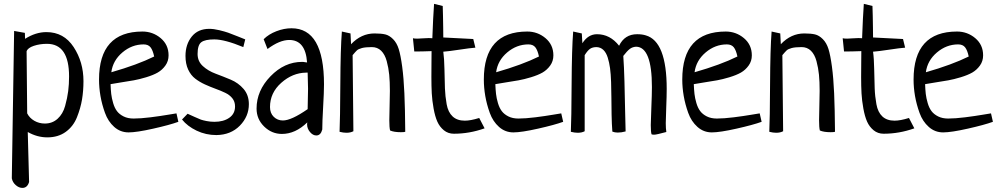

<svg xmlns="http://www.w3.org/2000/svg" viewBox="-20 -671 5067 976"><path d="M51.8 -513.7 106.4 -503.9Q106.4 -483.4 107.4 -473.6Q161.1 -507.8 215.8 -507.8Q304.7 -507.8 354.5 -431.6Q404.3 -355.5 404.3 -258.8Q404.3 -210 397 -165.5Q389.6 -121.1 371.1 -74.7Q352.5 -28.3 314 -0.5Q275.4 27.3 220.7 27.3Q168.9 27.3 121.1 0Q125 170.9 127.9 253.9Q119.1 284.2 93.8 284.2Q76.2 284.2 60.1 270Q43.9 255.9 40 235.4ZM115.2 -410.2 118.2 -94.7Q129.9 -71.3 154.3 -57.1Q178.7 -43 208 -43Q246.1 -43 272.9 -67.4Q299.8 -91.8 311 -132.3Q322.3 -172.9 326.7 -208Q331.1 -243.2 331.1 -282.2Q331.1 -448.2 218.8 -448.2Q182.6 -448.2 151.9 -438Q121.1 -427.7 115.2 -410.2Z M877 -94.7 886.7 -51.8Q843.8 -36.1 759.3 -17.1Q674.8 2 633.8 2Q591.8 2 560.5 -25.9Q529.3 -53.7 513.7 -97.2Q498 -140.6 490.7 -183.1Q483.4 -225.6 483.4 -266.6Q483.4 -510.7 704.1 -510.7Q756.8 -510.7 796.9 -477.1Q836.9 -443.4 836.9 -389.6Q836.9 -360.4 820.8 -337.9Q804.7 -315.4 781.7 -302.2Q758.8 -289.1 723.1 -278.3Q687.5 -267.6 660.2 -262.7Q632.8 -257.8 594.7 -252Q556.6 -246.1 542 -243.2Q543 -214.8 545.4 -193.4Q547.9 -171.9 555.2 -147Q562.5 -122.1 574.7 -106Q586.9 -89.8 608.4 -79.1Q629.9 -68.4 659.2 -68.4Q694.3 -68.4 745.1 -74.7Q795.9 -81.1 835.4 -87.9Q875 -94.7 877 -94.7ZM545.9 -303.7Q678.7 -341.8 763.7 -383.8Q756.8 -416 745.1 -430.7Q733.4 -445.3 710 -445.3Q650.4 -445.3 602.1 -404.3Q553.7 -363.3 545.9 -303.7Z M1226.6 -470.7 1216.8 -431.6Q1122.1 -470.7 1069.3 -470.7Q1022.5 -470.7 1003.4 -456.5Q984.4 -442.4 984.4 -396.5Q984.4 -359.4 1011.2 -335Q1038.1 -310.5 1076.2 -296.4Q1114.3 -282.2 1152.8 -266.1Q1191.4 -250 1218.3 -218.8Q1245.1 -187.5 1245.1 -141.6Q1245.1 -79.1 1199.2 -32.2Q1153.3 14.6 1080.1 15.6Q1026.4 15.6 979.5 -6.8Q932.6 -29.3 905.3 -63.5L933.6 -92.8Q945.3 -87.9 968.3 -77.1Q991.2 -66.4 1001 -63Q1010.7 -59.6 1029.8 -55.7Q1048.8 -51.8 1070.3 -51.8Q1116.2 -51.8 1145.5 -72.3Q1174.8 -92.8 1174.8 -129.9Q1174.8 -154.3 1161.1 -171.4Q1147.5 -188.5 1125 -199.2Q1102.5 -210 1075.7 -219.7Q1048.8 -229.5 1022 -241.7Q995.1 -253.9 972.7 -271Q950.2 -288.1 936.5 -317.4Q922.9 -346.7 922.9 -386.7Q922.9 -445.3 954.6 -484.9Q986.3 -524.4 1043.9 -524.4Q1066.4 -524.4 1094.7 -517.6Q1123 -510.7 1139.6 -504.9Q1156.2 -499 1189 -485.8Q1221.7 -472.7 1226.6 -470.7Z M1339.8 -421.9 1320.3 -471.7Q1345.7 -497.1 1384.8 -512.2Q1423.8 -527.3 1461.9 -527.3Q1627 -527.3 1627 -242.2Q1627 -203.1 1622.6 -127Q1618.2 -50.8 1618.2 -12.7Q1610.4 17.6 1587.9 17.6Q1570.3 17.6 1555.7 0Q1541 -17.6 1541 -39.1Q1541 -45.9 1542 -48.8Q1481.4 9.8 1413.1 9.8Q1361.3 9.8 1322.8 -27.8Q1284.2 -65.4 1284.2 -119.1Q1284.2 -210 1355 -283.2Q1425.8 -356.4 1515.6 -356.4Q1519.5 -356.4 1523.4 -356Q1527.3 -355.5 1532.7 -354.5Q1538.1 -353.5 1541 -353.5Q1533.2 -467.8 1450.2 -467.8Q1401.4 -467.8 1339.8 -421.9ZM1543.9 -116.2Q1545.9 -184.6 1545.9 -219.7Q1545.9 -249 1543.9 -301.8H1536.1Q1466.8 -300.8 1409.7 -250Q1352.5 -199.2 1352.5 -127Q1352.5 -95.7 1371.6 -77.1Q1390.6 -58.6 1418 -58.6Q1460.9 -58.6 1543.9 -116.2Z M1772.5 -390.6 1776.4 -3.9Q1761.7 3.9 1741.2 3.9Q1725.6 3.9 1706.1 -1Q1709 -62.5 1710 -243.2Q1710.9 -423.8 1717.8 -510.7L1761.7 -501L1764.6 -446.3Q1816.4 -501 1883.8 -501Q1918 -501 1938.5 -496.1Q1959 -491.2 1978 -472.2Q1997.1 -453.1 2006.8 -421.9Q2016.6 -390.6 2024.4 -332.5Q2032.2 -274.4 2035.6 -196.8Q2039.1 -119.1 2040 -1Q2034.2 1 2017.6 1Q1982.4 1 1962.9 -7.8Q1959 -23.4 1959 -59.6Q1959 -78.1 1960.4 -129.4Q1961.9 -180.7 1961.9 -209Q1961.9 -255.9 1958.5 -291Q1955.1 -326.2 1945.8 -360.4Q1936.5 -394.5 1917.5 -413.1Q1898.4 -431.6 1870.1 -431.6Q1837.9 -431.6 1819.8 -426.8Q1801.8 -421.9 1794.4 -415Q1787.1 -408.2 1772.5 -390.6Z M2385.7 -472.7 2396.5 -428.7Q2370.1 -426.8 2315.4 -418.5Q2260.7 -410.2 2233.4 -408.2Q2238.3 -374 2239.3 -318.4Q2240.2 -262.7 2241.7 -222.2Q2243.2 -181.6 2250.5 -141.1Q2257.8 -100.6 2280.8 -79.1Q2303.7 -57.6 2342.8 -57.6Q2372.1 -57.6 2416 -71.3Q2434.6 -35.2 2443.4 -18.6Q2366.2 8.8 2287.1 8.8Q2257.8 8.8 2236.3 -8.8Q2214.8 -26.4 2203.1 -52.7Q2191.4 -79.1 2184.1 -119.6Q2176.8 -160.2 2174.8 -196.3Q2172.9 -232.4 2172.9 -279.3Q2172.9 -304.7 2173.3 -349.6Q2173.8 -394.5 2173.8 -411.1Q2164.1 -410.2 2127.9 -409.7Q2091.8 -409.2 2085.9 -409.2Q2079.1 -474.6 2079.1 -476.6Q2085.9 -474.6 2101.6 -474.6Q2110.4 -474.6 2129.9 -476.1Q2149.4 -477.5 2159.2 -477.5Q2163.1 -477.5 2169.4 -477.1Q2175.8 -476.6 2177.7 -476.6Q2181.6 -584 2186.5 -651.4L2230.5 -640.6Q2231.4 -617.2 2231.9 -590.3Q2232.4 -563.5 2232.9 -530.8Q2233.4 -498 2233.4 -480.5Q2258.8 -478.5 2309.6 -476.6Q2360.4 -474.6 2385.7 -472.7Z M2833 -94.7 2842.8 -51.8Q2799.8 -36.1 2715.3 -17.1Q2630.9 2 2589.8 2Q2547.9 2 2516.6 -25.9Q2485.4 -53.7 2469.7 -97.2Q2454.1 -140.6 2446.8 -183.1Q2439.5 -225.6 2439.5 -266.6Q2439.5 -510.7 2660.2 -510.7Q2712.9 -510.7 2752.9 -477.1Q2793 -443.4 2793 -389.6Q2793 -360.4 2776.9 -337.9Q2760.7 -315.4 2737.8 -302.2Q2714.8 -289.1 2679.2 -278.3Q2643.6 -267.6 2616.2 -262.7Q2588.9 -257.8 2550.8 -252Q2512.7 -246.1 2498 -243.2Q2499 -214.8 2501.5 -193.4Q2503.9 -171.9 2511.2 -147Q2518.6 -122.1 2530.8 -106Q2543 -89.8 2564.5 -79.1Q2585.9 -68.4 2615.2 -68.4Q2650.4 -68.4 2701.2 -74.7Q2752 -81.1 2791.5 -87.9Q2831.1 -94.7 2833 -94.7ZM2502 -303.7Q2634.8 -341.8 2719.7 -383.8Q2712.9 -416 2701.2 -430.7Q2689.5 -445.3 2666 -445.3Q2606.4 -445.3 2558.1 -404.3Q2509.8 -363.3 2502 -303.7Z M3148.4 -386.7Q3152.3 -332 3154.3 -257.3Q3156.2 -182.6 3157.7 -106.4Q3159.2 -30.3 3160.2 -2.9Q3138.7 2.9 3120.1 2.9Q3105.5 2.9 3092.8 -2Q3089.8 -40 3088.9 -88.9Q3087.9 -137.7 3087.9 -175.3Q3087.9 -212.9 3086.4 -253.9Q3085 -294.9 3081.1 -324.2Q3077.1 -353.5 3069.3 -378.4Q3061.5 -403.3 3047.4 -417Q3033.2 -430.7 3012.7 -431.6Q2992.2 -431.6 2979.5 -422.9Q2966.8 -414.1 2952.1 -390.6V-3.9Q2937.5 3.9 2917 3.9Q2901.4 3.9 2881.8 -1Q2884.8 -62.5 2885.7 -243.2Q2886.7 -423.8 2893.6 -510.7L2937.5 -501L2940.4 -451.2Q2969.7 -497.1 3014.6 -497.1Q3081.1 -497.1 3127 -438.5Q3155.3 -497.1 3218.8 -497.1Q3244.1 -497.1 3262.7 -491.2Q3369.1 -460.9 3369.1 -218.8Q3369.1 -183.6 3366.7 -124.5Q3364.3 -65.4 3364.3 -44.9Q3364.3 -17.6 3367.2 0Q3316.4 13.7 3305.7 13.7Q3295.9 13.7 3292 11.7Q3288.1 -1 3288.1 -35.2Q3288.1 -56.6 3291 -123.5Q3293.9 -190.4 3293.9 -228.5Q3293.9 -431.6 3213.9 -433.6Q3195.3 -432.6 3181.6 -422.4Q3168 -412.1 3148.4 -386.7Z M3841.8 -94.7 3851.6 -51.8Q3808.6 -36.1 3724.1 -17.1Q3639.6 2 3598.6 2Q3556.6 2 3525.4 -25.9Q3494.1 -53.7 3478.5 -97.2Q3462.9 -140.6 3455.6 -183.1Q3448.2 -225.6 3448.2 -266.6Q3448.2 -510.7 3668.9 -510.7Q3721.7 -510.7 3761.7 -477.1Q3801.8 -443.4 3801.8 -389.6Q3801.8 -360.4 3785.6 -337.9Q3769.5 -315.4 3746.6 -302.2Q3723.6 -289.1 3688 -278.3Q3652.3 -267.6 3625 -262.7Q3597.7 -257.8 3559.6 -252Q3521.5 -246.1 3506.8 -243.2Q3507.8 -214.8 3510.3 -193.4Q3512.7 -171.9 3520 -147Q3527.3 -122.1 3539.6 -106Q3551.8 -89.8 3573.2 -79.1Q3594.7 -68.4 3624 -68.4Q3659.2 -68.4 3710 -74.7Q3760.7 -81.1 3800.3 -87.9Q3839.8 -94.7 3841.8 -94.7ZM3510.7 -303.7Q3643.6 -341.8 3728.5 -383.8Q3721.7 -416 3710 -430.7Q3698.2 -445.3 3674.8 -445.3Q3615.2 -445.3 3566.9 -404.3Q3518.6 -363.3 3510.7 -303.7Z M3957 -390.6 3960.9 -3.9Q3946.3 3.9 3925.8 3.9Q3910.2 3.9 3890.6 -1Q3893.6 -62.5 3894.5 -243.2Q3895.5 -423.8 3902.3 -510.7L3946.3 -501L3949.2 -446.3Q4001 -501 4068.4 -501Q4102.5 -501 4123 -496.1Q4143.6 -491.2 4162.6 -472.2Q4181.6 -453.1 4191.4 -421.9Q4201.2 -390.6 4209 -332.5Q4216.8 -274.4 4220.2 -196.8Q4223.6 -119.1 4224.6 -1Q4218.8 1 4202.1 1Q4167 1 4147.5 -7.8Q4143.6 -23.4 4143.6 -59.6Q4143.6 -78.1 4145 -129.4Q4146.5 -180.7 4146.5 -209Q4146.5 -255.9 4143.1 -291Q4139.6 -326.2 4130.4 -360.4Q4121.1 -394.5 4102.1 -413.1Q4083 -431.6 4054.7 -431.6Q4022.5 -431.6 4004.4 -426.8Q3986.3 -421.9 3979 -415Q3971.7 -408.2 3957 -390.6Z M4570.3 -472.7 4581.1 -428.7Q4554.7 -426.8 4500 -418.5Q4445.3 -410.2 4418 -408.2Q4422.9 -374 4423.8 -318.4Q4424.8 -262.7 4426.3 -222.2Q4427.7 -181.6 4435.1 -141.1Q4442.4 -100.6 4465.3 -79.1Q4488.3 -57.6 4527.3 -57.6Q4556.6 -57.6 4600.6 -71.3Q4619.1 -35.2 4627.9 -18.6Q4550.8 8.8 4471.7 8.8Q4442.4 8.8 4420.9 -8.8Q4399.4 -26.4 4387.7 -52.7Q4376 -79.1 4368.7 -119.6Q4361.3 -160.2 4359.4 -196.3Q4357.4 -232.4 4357.4 -279.3Q4357.4 -304.7 4357.9 -349.6Q4358.4 -394.5 4358.4 -411.1Q4348.6 -410.2 4312.5 -409.7Q4276.4 -409.2 4270.5 -409.2Q4263.7 -474.6 4263.7 -476.6Q4270.5 -474.6 4286.1 -474.6Q4294.9 -474.6 4314.5 -476.1Q4334 -477.5 4343.8 -477.5Q4347.7 -477.5 4354 -477.1Q4360.4 -476.6 4362.3 -476.6Q4366.2 -584 4371.1 -651.4L4415 -640.6Q4416 -617.2 4416.5 -590.3Q4417 -563.5 4417.5 -530.8Q4418 -498 4418 -480.5Q4443.4 -478.5 4494.1 -476.6Q4544.9 -474.6 4570.3 -472.7Z M5017.6 -94.7 5027.3 -51.8Q4984.4 -36.1 4899.9 -17.1Q4815.4 2 4774.4 2Q4732.4 2 4701.2 -25.9Q4669.9 -53.7 4654.3 -97.2Q4638.7 -140.6 4631.3 -183.1Q4624 -225.6 4624 -266.6Q4624 -510.7 4844.7 -510.7Q4897.5 -510.7 4937.5 -477.1Q4977.5 -443.4 4977.5 -389.6Q4977.5 -360.4 4961.4 -337.9Q4945.3 -315.4 4922.4 -302.2Q4899.4 -289.1 4863.8 -278.3Q4828.1 -267.6 4800.8 -262.7Q4773.4 -257.8 4735.4 -252Q4697.3 -246.1 4682.6 -243.2Q4683.6 -214.8 4686 -193.4Q4688.5 -171.9 4695.8 -147Q4703.1 -122.1 4715.3 -106Q4727.5 -89.8 4749 -79.1Q4770.5 -68.4 4799.8 -68.4Q4835 -68.4 4885.7 -74.7Q4936.5 -81.1 4976.1 -87.9Q5015.6 -94.7 5017.6 -94.7ZM4686.5 -303.7Q4819.3 -341.8 4904.3 -383.8Q4897.5 -416 4885.7 -430.7Q4874 -445.3 4850.6 -445.3Q4791 -445.3 4742.7 -404.3Q4694.3 -363.3 4686.5 -303.7Z"/></svg>

Font: Neucha
Style: Regular
Weight: 400
Designer: Jovanny Lemonad
Foundry: Jovanny Lemonad
Version: Version 001.001